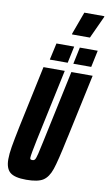

<svg xmlns="http://www.w3.org/2000/svg" viewBox="-113 -1112 660 1173"><g transform="rotate(10 217.5 -525.5)"><path d="M9 -97Q9 -130 16.5 -174.5Q24 -219 41 -302L123 -688H255L160 -242Q140 -146 140 -129Q140 -121 143.5 -119Q147 -117 155 -117Q165 -117 170.5 -124.5Q176 -132 183.5 -162.5Q191 -193 201 -242L296 -688H428L345 -301L340 -279Q311 -140 293 -87Q275 -34 242.5 -13Q210 8 138 8Q66 8 37.5 -16Q9 -40 9 -97ZM153 -740 176 -844H286L264 -740ZM299 -740 321 -844H432L410 -740ZM260 -915V-920L311 -1059H435V-1054L371 -915Z"/></g></svg>

Font: Saira Ultra Condensed Black
Style: Italic
Weight: 900
Width: 1
Italic angle: -12°
Designer: Hector Gatti with collaboration of the Omnibus-Type team
Foundry: Omnibus-Type
Version: Version 1.001; ttfautohint (v1.8)